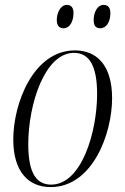

<svg xmlns="http://www.w3.org/2000/svg" viewBox="-20 -751 510 781"><path d="M388 -636C413 -636 429 -663 429 -697C429 -722 418 -731 401 -731C374 -731 361 -697 361 -670C361 -644 372 -636 388 -636ZM239 -636C263 -636 279 -663 279 -698C279 -722 268 -731 252 -731C225 -731 211 -697 211 -670C211 -644 223 -636 239 -636ZM186 10C357 10 436 -208 436 -351C436 -490 370 -546 285 -546C115 -546 34 -329 34 -184C34 -52 96 10 186 10ZM188 0C130 0 95 -44 95 -164C95 -327 162 -536 281 -536C342 -536 375 -485 375 -369C375 -214 312 0 188 0Z"/></svg>

Font: Noto Serif Display Condensed Light
Style: Italic
Weight: 300
Width: 3
Italic angle: -12°
Designer: Monotype Design Team
Foundry: Monotype Imaging Inc.
Version: Version 2.009